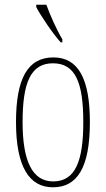

<svg xmlns="http://www.w3.org/2000/svg" viewBox="-20 -786 450 816"><path d="M238 -606H245V-619C222 -657 193 -721 177 -766H134V-756C152 -721 205 -642 238 -606ZM205 10C308 10 362 -73 362 -267C362 -449 314 -542 207 -542C97 -542 48 -451 48 -267C48 -76 105 10 205 10ZM206 -15C117 -15 76 -102 76 -267C76 -434 110 -517 205 -517C301 -517 334 -434 334 -267C334 -103 301 -15 206 -15Z"/></svg>

Font: Noto Serif Sinhala ExtraCondensed Thin
Style: Regular
Weight: 100
Width: 2
Designer: Jelle Bosma - Monotype Design Team
Foundry: Monotype Imaging Inc.
Version: Version 2.007